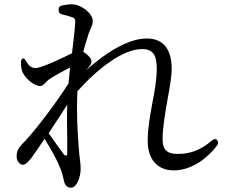

<svg xmlns="http://www.w3.org/2000/svg" viewBox="-20 -812 1040 888"><path d="M783 -24C866 -24 938 -79 984 -139C990 -148 990 -156 984 -164C978 -172 969 -170 959 -161C909 -119 862 -100 802 -100C752 -100 732 -120 732 -168C732 -222 744 -289 755 -353C765 -406 774 -458 774 -494C774 -591 729 -634 659 -634C570 -634 467 -566 379 -488C378 -488 381 -491 382 -492L387 -498C394 -506 403 -514 403 -528C403 -545 380 -563 365 -573C373 -602 381 -628 386 -643C390 -660 396 -672 401 -683C405 -692 409 -702 409 -715C409 -750 355 -792 313 -792C297 -792 282 -790 268 -787C256 -784 250 -778 251 -766C251 -755 257 -747 269 -745C285 -741 298 -738 305 -735C326 -729 328 -727 328 -709C327 -681 320 -629 313 -566C271 -544 170 -497 144 -497C126 -497 113 -508 102 -527C96 -538 91 -543 86 -542C81 -540 76 -533 77 -522C77 -510 78 -498 81 -487C92 -451 138 -414 166 -414C175 -414 185 -424 194 -433C200 -439 204 -444 215 -450C235 -463 269 -482 304 -500C302 -477 299 -452 297 -426C231 -322 125 -186 80 -143C62 -123 57 -109 57 -89C57 -66 72 -50 85 -50C99 -50 108 -62 124 -80C141 -103 162 -134 186 -170C216 -123 248 -64 255 -42C266 -19 269 -5 274 17C279 46 291 56 309 56C336 56 353 4 353 -29C353 -52 350 -73 347 -96C342 -154 332 -274 338 -390C433 -496 549 -585 637 -585C689 -585 705 -555 705 -495C705 -443 695 -389 684 -332C674 -276 663 -218 663 -161C663 -70 713 -24 783 -24ZM205 -196C233 -238 263 -284 291 -328C289 -273 290 -218 291 -173V-99C291 -91 283 -91 276 -97C261 -117 229 -161 205 -196Z"/></svg>

Font: 寒蝉锦书宋 Text
Style: Regular
Weight: 400
Designer: 寒蝉锦书宋{Warren} 思源宋体{Ryoko NISHIZUKA 西塚涼子 (kana & ideographs); Frank Grießhammer (Latin, Greek & Cyrillic); Wenlong ZHANG 
Foundry: Adobe & ChillType
Version: Version 2.000;Glyphs 3.1.1 (3135)